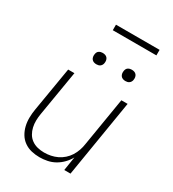

<svg xmlns="http://www.w3.org/2000/svg" viewBox="-215 -1020 1030 1144"><g transform="rotate(30 300.0 -448.0)"><path d="M240 8Q211 8 183.5 1.5Q156 -5 133.5 -21Q111 -37 97 -60.5Q83 -84 76.5 -111Q70 -138 70.5 -167.5Q71 -197 76 -226L127 -530H170L118 -219Q114 -196 113.5 -172.5Q113 -149 118 -127Q123 -105 134 -86Q145 -67 163 -54Q181 -41 203.5 -35.5Q226 -30 249 -30Q272 -30 294.5 -34.5Q317 -39 338 -49Q359 -59 377 -75Q395 -91 407.5 -111Q420 -131 427.5 -153Q435 -175 438 -197L493 -530H536L449 0H406L421 -95Q408 -71 388 -50.5Q368 -30 344 -16.5Q320 -3 293 2.5Q266 8 240 8ZM456 -641Q447 -641 438.5 -644Q430 -647 424.5 -654Q419 -661 417.5 -670.5Q416 -680 418 -690Q419 -696 422 -702Q425 -708 431 -712Q437 -716 443.5 -717.5Q450 -719 456 -719Q466 -719 474.5 -716Q483 -713 488.5 -706Q494 -699 495.5 -689.5Q497 -680 495 -670Q494 -664 490.5 -658Q487 -652 481.5 -648Q476 -644 469.5 -642.5Q463 -641 456 -641ZM256 -641Q247 -641 238.5 -644Q230 -647 224.5 -654Q219 -661 217.5 -670.5Q216 -680 218 -690Q219 -696 222 -702Q225 -708 231 -712Q237 -716 243.5 -717.5Q250 -719 256 -719Q266 -719 274.5 -716Q283 -713 288.5 -706Q294 -699 295.5 -689.5Q297 -680 295 -670Q294 -664 290.5 -658Q287 -652 281.5 -648Q276 -644 269.5 -642.5Q263 -641 256 -641ZM540 -866H240V-904H540Z"/></g></svg>

Font: Iosevka Curly XLtExObl
Style: Regular
Weight: 200
Width: 7
Italic angle: -9°
Monospace: yes
Designer: Belleve Invis
Foundry: Belleve Invis
Version: Version 11.0.1; ttfautohint (v1.8.3)